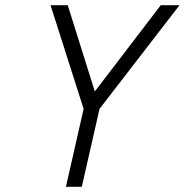

<svg xmlns="http://www.w3.org/2000/svg" viewBox="-20 -717 709 737"><path d="M294 0H233L301 -299L174 -697H240L344 -366L597 -697H669L362 -299Z"/></svg>

Font: Panefresco 250wt
Style: Italic
Weight: 300
Version: Version 1.000